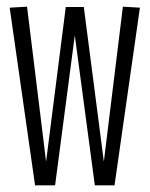

<svg xmlns="http://www.w3.org/2000/svg" viewBox="-20 -555 448 575"><path d="M85 0 9 -532 61 -535 118 -71 177 -534H231L291 -71L348 -535L399 -532L323 0H264L204 -449L145 0Z"/></svg>

Font: Georama Extra Condensed Light
Style: Regular
Weight: 300
Width: 2
Designer: Jean-Baptiste Levee
Foundry: Production Type
Version: Version 1.000